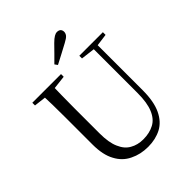

<svg xmlns="http://www.w3.org/2000/svg" viewBox="-241 -1008 1164 1164"><g transform="rotate(-45 341.0 -426.0)"><path d="M347 16Q411 16 461 -10Q510 -36 538 -95Q566 -154 566 -251V-670H532V-262Q532 -177 511 -128Q490 -78 451 -58Q412 -37 358 -37Q310 -37 274 -58Q237 -78 217 -125Q196 -171 196 -250V-360V-468Q196 -523 197 -575Q198 -627 199 -670H114Q116 -627 117 -575Q118 -522 118 -467V-360V-233Q118 -144 148 -90Q177 -35 230 -10Q282 16 347 16ZM39 -647 146 -634H173L285 -647V-670H39ZM442 -647 540 -635H554L644 -647V-670H442ZM298 -740 311 -722Q343 -739 374 -755Q404 -771 434 -787Q461 -801 471 -813Q480 -825 480 -838Q480 -851 472 -860Q463 -868 448 -868Q436 -868 423 -860Q409 -852 389 -832Q366 -809 344 -786Q321 -763 298 -740Z"/></g></svg>

Font: Source Serif 4 48pt
Style: Regular
Weight: 400
Designer: Frank Grie√ühammer
Foundry: Adobe Systems Incorporated
Version: Version 4.004;hotconv 1.0.116;makeotfexe 2.5.65601